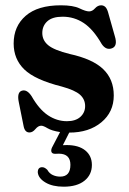

<svg xmlns="http://www.w3.org/2000/svg" viewBox="-20 -489 488 724"><path d="M232.5 -32Q265 -32 283 -48.2Q301 -64.5 301 -89Q301 -114.5 281.8 -131.8Q262.5 -149 213.5 -162.5Q112 -188 71.8 -227Q31.5 -266 31.5 -325Q31.5 -390 77 -429.5Q122.5 -469 209.5 -469Q256 -469 279.8 -457.5Q303.5 -446 316 -446Q328 -446 338.2 -457.5Q348.5 -469 361.5 -469Q369.5 -469 376 -463.8Q382.5 -458.5 387 -444.5L413 -352.5Q424.5 -315.5 402.5 -307Q380 -298.5 363.5 -323Q332 -378 296 -402Q260 -426 216 -426Q177.5 -426 158.5 -408.8Q139.5 -391.5 139.5 -364.5Q139.5 -337 161.8 -318.5Q184 -300 242.5 -285.5Q329.5 -266.5 369.2 -228.2Q409 -190 409 -129Q409 -66.5 362.2 -27.8Q315.5 11 241 11L217 58.5Q223.5 58 231.5 58Q276.5 58 301.5 78.2Q326.5 98.5 326.5 133Q326.5 170 298.5 192.5Q270.5 215 220 215Q178 215 151.5 199.2Q125 183.5 122.5 161.5Q122 142 138.5 141.5Q144.5 141.5 149.2 144.2Q154 147 158.5 151.5Q166 165 179 171Q192 177 207 177Q245.5 177 245.5 132.5Q245.5 91 202.5 90.5L188 91Q177 91 174.2 84.2Q171.5 77.5 176 67.5L206.5 9Q175 4 159.2 -5.5Q143.5 -15 135.5 -15Q124 -15 113.5 -2.2Q103 10.5 91 10.5Q73.5 10.5 69 -13.5L51 -103Q43 -141 62.5 -147Q81.5 -153 99 -126.5Q127.5 -76.5 161 -54.2Q194.5 -32 232.5 -32Z"/></svg>

Font: Fraunces 72pt Soft SemiBold
Style: Regular
Weight: 600
Version: Version 1.000;[b76b70a41]